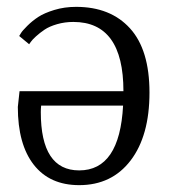

<svg xmlns="http://www.w3.org/2000/svg" viewBox="-20 -530 493 560"><path d="M202 -510Q302 -510 359 -447.5Q416 -385 416 -260Q416 -134 361 -62Q306 10 211 10Q125 10 78.5 -49.5Q32 -109 32 -218L37 -264H340Q340 -466 194 -466Q169 -466 146.5 -459.5Q124 -453 110 -443.5Q96 -434 85 -424Q74 -414 70 -408L65 -401L36 -425Q38 -428 41.5 -434Q45 -440 59.5 -454.5Q74 -469 91.5 -480.5Q109 -492 138.5 -501Q168 -510 202 -510ZM339 -222H100Q99 -212 99 -203Q99 -33 211 -33Q329 -33 339 -222Z"/></svg>

Font: Arsenal
Style: Regular
Weight: 400
Designer: Andrij Shevchenko
Foundry: Stairsfor
Version: Version 2.001;PS 002.001;hotconv 1.0.88;makeotf.lib2.5.64775